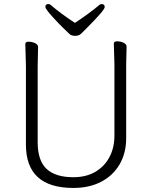

<svg xmlns="http://www.w3.org/2000/svg" viewBox="-20 -912 750 948"><path d="M350 -799Q420 -845 470 -887Q475 -892 482 -892Q497 -892 497 -877Q497 -862 408 -773L380 -745Q369 -735 350.5 -735Q332 -735 321 -746Q310 -757 290.5 -775.5Q271 -794 237.5 -831Q204 -868 204 -878Q204 -892 219 -892Q226 -892 231 -887Q281 -844 350 -799ZM168 -680 166 -584V-210Q166 -119 210 -78Q254 -37 342 -37Q405 -37 450.5 -63.5Q496 -90 520.5 -136.5Q545 -183 545 -242V-595L542 -697Q542 -708 558.5 -708Q575 -708 590 -701Q605 -694 605 -682L603 -594V-230Q603 -156 570.5 -100.5Q538 -45 479.5 -14.5Q421 16 342 16Q108 16 108 -198V-586L105 -695Q105 -706 121.5 -706Q138 -706 153 -699Q168 -692 168 -680Z"/></svg>

Font: ToneOZ-Pinyin-WenKai-Light
Style: Light
Weight: 300
Designer: Fontworks Inc.
Foundry: ToneOZ
Version: Version 0.240331